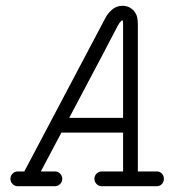

<svg xmlns="http://www.w3.org/2000/svg" viewBox="-20 -645 587 663"><path d="M331 -2Q321 -2 313.5 -9.5Q306 -17 306 -27.5Q306 -38 313.5 -45.5Q321 -53 331 -53H405V-187H192Q159 -125 121 -53H170Q180 -53 187.5 -45.5Q195 -38 195 -27.5Q195 -17 187.5 -9.5Q180 -2 170 -2H41Q31 -2 23.5 -9.5Q16 -17 16 -27.5Q16 -38 23.5 -45.5Q31 -53 41 -53H64Q335 -566 340 -575.5Q345 -585 349 -592Q357 -603 366 -611Q382 -625 403 -625Q426 -625 442 -608Q451 -597 453.5 -586Q456 -575 456 -562V-53H521Q532 -53 539 -45.5Q546 -38 546 -27.5Q546 -17 539 -9.5Q532 -2 521 -2ZM405 -238V-562Q405 -574 403 -574.5Q401 -575 399 -573Q395 -569 391.5 -564Q388 -559 384 -551Q381 -544 219 -238Z"/></svg>

Font: TT2020Base
Style: Italic
Weight: 400
Italic angle: -15°
Version: Version 0.2.000